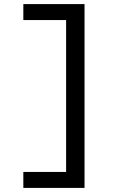

<svg xmlns="http://www.w3.org/2000/svg" viewBox="-20 -780 640 938"><path d="M94 -760V-682H303V60H94V138H393V-760Z"/></svg>

Font: IBM Plex Mono Medm
Style: Regular
Weight: 500
Monospace: yes
Designer: Mike Abbink, Paul van der Laan, Pieter van Rosmalen
Foundry: Bold Monday
Version: Version 2.004